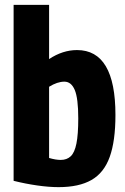

<svg xmlns="http://www.w3.org/2000/svg" viewBox="-20 -760 516 790"><path d="M36 -16V-740H182V-517Q238 -554 297 -554Q455 -554 455 -287Q455 -180 431.5 -114.5Q408 -49 356.5 -19.5Q305 10 221 10Q181 10 132.5 3Q84 -4 36 -16ZM182 -110Q209 -102 230 -102Q255 -102 271 -117Q287 -132 294.5 -169.5Q302 -207 302 -273Q302 -356 287.5 -390Q273 -424 245 -424Q216 -424 182 -403Z"/></svg>

Font: Georama SemiCondensed
Style: Bold
Weight: 700
Width: 4
Designer: Jean-Baptiste Levee
Foundry: Production Type
Version: Version 1.000